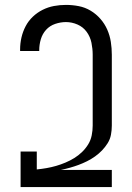

<svg xmlns="http://www.w3.org/2000/svg" viewBox="-20 -763 540 783"><path d="M64 0V-145H130V-72Q150 -74 170 -77.5Q190 -81 209 -86.5Q228 -92 247 -100Q266 -108 283 -118.5Q300 -129 314.5 -143Q329 -157 339.5 -174Q350 -191 354 -211Q358 -231 358 -251V-540Q358 -564 353 -588.5Q348 -613 333.5 -633Q319 -653 296 -663Q273 -673 249 -673Q227 -673 205 -665.5Q183 -658 168 -641.5Q153 -625 146.5 -603Q140 -581 140 -559V-555H62V-561Q62 -586 67.5 -610Q73 -634 84.5 -656Q96 -678 114 -695Q132 -712 154 -723Q176 -734 200 -738.5Q224 -743 249 -743Q275 -743 301 -738Q327 -733 349.5 -719.5Q372 -706 389.5 -686Q407 -666 417.5 -642Q428 -618 432 -592Q436 -566 436 -540V-251Q436 -232 432.5 -213.5Q429 -195 419 -179Q409 -163 396 -149.5Q383 -136 367.5 -125Q352 -114 335 -105.5Q318 -97 300.5 -90.5Q283 -84 265 -79Q247 -74 228 -70H436V0Z"/></svg>

Font: Moesevka
Style: Regular
Weight: 400
Monospace: yes
Designer: Belleve Invis
Foundry: Belleve Invis
Version: Version 32.5.0; ttfautohint (v1.8.4)